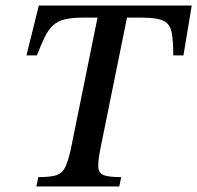

<svg xmlns="http://www.w3.org/2000/svg" viewBox="-20 -677 716 697"><path d="M413 0H112L119 -34Q161 -34 183 -40.5Q205 -47 216 -68.5Q227 -90 237 -135L334 -613H281Q240 -613 214.5 -606.5Q189 -600 172.5 -585Q156 -570 143 -543.5Q130 -517 114 -476H76L121 -657H676L646 -476H609Q609 -530 603 -560Q597 -590 573.5 -601.5Q550 -613 494 -613H441L344 -135Q335 -90 337 -68.5Q339 -47 358.5 -40.5Q378 -34 420 -34Z"/></svg>

Font: STIX Two Text Medium
Style: Italic
Weight: 500
Italic angle: -12°
Designer: Ross Mills, John Hudson & Paul Hanslow, Tiro Typeworks Ltd; with prior portions MicroPress Inc. and Coen Hoffman, Elsevi
Foundry: Tiro Typeworks Ltd
Version: Version 2.13 b171